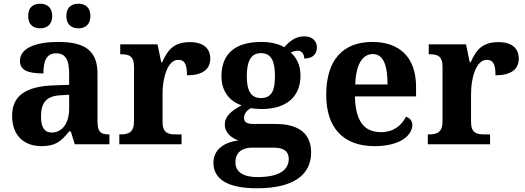

<svg xmlns="http://www.w3.org/2000/svg" viewBox="-20 -774 2818 1030"><path d="M401 -622C433 -622 465 -639 465 -688C465 -738 433 -754 401 -754C367 -754 336 -738 336 -688C336 -639 367 -622 401 -622ZM195 -622C228 -622 260 -639 260 -688C260 -738 228 -754 195 -754C162 -754 131 -738 131 -688C131 -639 162 -622 195 -622ZM202 10C278 10 307 -15 351 -69H360L381 0H567V-53H563C518 -53 503 -69 503 -124V-379C503 -504 433 -549 293 -549C180 -549 87 -520 87 -447C87 -398 128 -380 213 -380C213 -448 230 -488 281 -488C336 -488 351 -447 351 -374V-319L269 -316C119 -311 45 -261 45 -153C45 -42 114 10 202 10ZM257 -63C218 -63 200 -92 200 -149C200 -221 226 -259 306 -263L351 -266V-191C351 -113 314 -63 257 -63Z M620 0H954V-53H922C882 -53 852 -61 852 -120V-273C852 -350 877 -453 936 -453C973 -453 983 -425 983 -370C1062 -370 1108 -399 1108 -460C1108 -511 1075 -548 999 -548C917 -548 881 -511 850 -440H845L825 -536H625V-483H628C672 -483 699 -474 699 -415V-125C699 -62 669 -53 624 -53H620Z M1359 236C1556 236 1649 163 1649 44C1649 -52 1590 -109 1457 -109H1340C1305 -109 1289 -119 1289 -141C1289 -165 1308 -186 1327 -194C1338 -191 1368 -189 1382 -189C1526 -189 1592 -263 1592 -368C1592 -426 1570 -465 1540 -492C1550 -497 1562 -502 1578 -502C1596 -502 1612 -487 1612 -460C1662 -460 1680 -488 1680 -520C1680 -552 1657 -579 1613 -579C1563 -579 1532 -551 1505 -521C1475 -538 1433 -549 1382 -549C1236 -549 1168 -481 1168 -364C1168 -283 1213 -230 1276 -209C1220 -179 1186 -150 1186 -106C1186 -59 1224 -34 1259 -20C1181 -12 1125 30 1125 99C1125 188 1202 236 1359 236ZM1380 -248C1322 -248 1304 -294 1304 -364C1304 -437 1321 -489 1380 -489C1439 -489 1455 -439 1455 -365C1455 -293 1440 -248 1380 -248ZM1361 176C1284 176 1243 148 1243 97C1243 34 1292 18 1332 18H1448C1502 18 1529 38 1529 78C1529 138 1478 176 1361 176Z M1989 10C2133 10 2192 -52 2192 -104C2192 -126 2177 -142 2158 -148C2135 -102 2092 -65 2024 -65C1934 -65 1887 -123 1884 -257H2212V-308C2212 -467 2123 -549 1978 -549C1820 -549 1730 -453 1730 -265C1730 -91 1819 10 1989 10ZM2059 -321H1886C1889 -427 1924 -484 1980 -484C2037 -484 2059 -423 2059 -321Z M2275 0H2609V-53H2577C2537 -53 2507 -61 2507 -120V-273C2507 -350 2532 -453 2591 -453C2628 -453 2638 -425 2638 -370C2717 -370 2763 -399 2763 -460C2763 -511 2730 -548 2654 -548C2572 -548 2536 -511 2505 -440H2500L2480 -536H2280V-483H2283C2327 -483 2354 -474 2354 -415V-125C2354 -62 2324 -53 2279 -53H2275Z"/></svg>

Font: Noto Serif Malayalam
Style: Bold
Weight: 700
Designer: Indian type Foundry, Jelle Bosma, Monotype Design Team
Foundry: Monotype Imaging Inc.
Version: Version 2.104